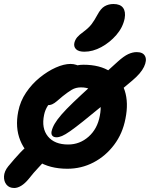

<svg xmlns="http://www.w3.org/2000/svg" viewBox="-38 -830 748 958"><path d="M298 12Q210 12 149.5 -26.5Q89 -65 63 -129.5Q37 -194 53 -274Q63 -325 92 -368Q121 -411 160.5 -443Q200 -475 240.5 -493Q281 -511 314 -511Q329 -511 342.5 -506.5Q356 -502 364 -492Q372 -482 369 -465Q362 -435 345 -414Q328 -393 286 -376Q260 -363 238 -344.5Q216 -326 201.5 -304Q187 -282 182 -257Q168 -190 201 -149.5Q234 -109 302 -109Q360 -109 404 -148Q448 -187 460 -252Q473 -317 447 -355.5Q421 -394 366 -394Q340 -394 320 -382Q300 -370 275 -350Q257 -335 245.5 -325Q234 -315 223 -310Q212 -305 197 -305Q184 -305 174.5 -317.5Q165 -330 170 -358Q175 -385 196.5 -411.5Q218 -438 248 -459.5Q278 -481 312 -494Q346 -507 378 -507Q461 -507 513 -472.5Q565 -438 584.5 -377.5Q604 -317 588 -238Q574 -164 531.5 -107.5Q489 -51 428.5 -19.5Q368 12 298 12ZM244 -145Q230 -145 223.5 -152.5Q217 -160 219 -173Q223 -192 234.5 -212Q246 -232 268.5 -258Q291 -284 328 -319.5Q365 -355 419.5 -404.5Q474 -454 549 -522Q580 -550 602 -560Q624 -570 644 -570Q676 -570 686 -549.5Q696 -529 680.5 -496.5Q665 -464 622 -428Q536 -355 476 -305.5Q416 -256 376.5 -224.5Q337 -193 312 -175.5Q287 -158 271.5 -151.5Q256 -145 244 -145ZM33 108Q8 108 -5.5 91.5Q-19 75 -18 50Q-17 25 3 0Q36 -40 63 -68.5Q90 -97 113.5 -112.5Q137 -128 157 -128Q185 -128 200 -113.5Q215 -99 208 -65Q205 -53 191 -35.5Q177 -18 154 6Q131 30 105 63Q87 85 68.5 96.5Q50 108 33 108ZM383 -572Q354 -572 341.5 -584.5Q329 -597 333 -616Q337 -632 347 -644Q357 -656 378 -671Q405 -691 419 -709.5Q433 -728 448 -756Q465 -788 484.5 -799Q504 -810 528 -810Q562 -810 576 -791Q590 -772 584 -738Q575 -693 542.5 -655.5Q510 -618 467.5 -595Q425 -572 383 -572Z"/></svg>

Font: Shantell Sans SemiBold
Style: Italic
Weight: 600
Italic angle: -11°
Designer: Stephen Nixon, Anya Danilova, Shantell Martin
Foundry: Arrow Type
Version: Version 1.011;[c5ecc13dd]